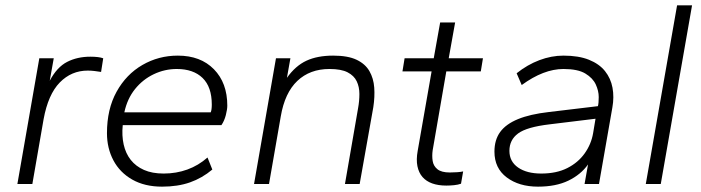

<svg xmlns="http://www.w3.org/2000/svg" viewBox="-20 -688 2620 718"><path d="M45 0 127 -470H181L166 -386Q193 -437 231 -456.5Q269 -476 318 -476Q334 -476 346 -474.5Q358 -473 366 -470L358 -419Q345 -421 333 -422.5Q321 -424 308 -424Q247 -424 203.5 -379.5Q160 -335 143 -242L101 0Z M586 10Q521 10 474.5 -16.5Q428 -43 404 -88.5Q380 -134 380 -190Q380 -280 416 -345Q452 -410 512.5 -445Q573 -480 645 -480Q730 -480 780 -429Q830 -378 830 -293Q830 -279 824.5 -257.5Q819 -236 808 -220H439Q435 -181 442.5 -147.5Q450 -114 469 -90Q488 -66 518.5 -52.5Q549 -39 592 -39Q639 -39 680.5 -54Q722 -69 756 -99L774 -54Q736 -22 690.5 -6Q645 10 586 10ZM445 -268H768Q772 -277 772 -297Q772 -363 737.5 -396.5Q703 -430 641 -430Q596 -430 555 -410.5Q514 -391 485 -355Q456 -319 445 -268Z M930 0 1012 -470H1066L1053 -397Q1085 -442 1126 -461Q1167 -480 1226 -480Q1281 -480 1313.5 -464.5Q1346 -449 1361.5 -422Q1377 -395 1379.5 -360.5Q1382 -326 1376 -287L1325 0H1270L1319 -283Q1324 -310 1324 -336.5Q1324 -363 1314 -384Q1304 -405 1280 -417.5Q1256 -430 1212 -430Q1139 -430 1092 -385.5Q1045 -341 1030 -253L986 0Z M1649 6Q1619 6 1596.5 -2Q1574 -10 1560 -26Q1546 -42 1541 -66.5Q1536 -91 1542 -124L1594 -421H1485L1493 -470H1602L1626 -604H1682L1658 -470H1786L1778 -421H1649L1598 -126Q1595 -105 1598 -86Q1601 -67 1616 -55Q1631 -43 1662 -43Q1675 -43 1689.5 -44Q1704 -45 1712 -47L1704 -1Q1693 3 1678 4.5Q1663 6 1649 6Z M1992 10Q1921 10 1875 -24.5Q1829 -59 1829 -121Q1829 -165 1850.5 -194.5Q1872 -224 1917 -242.5Q1962 -261 2032 -269L2216 -291Q2219 -302 2219 -325Q2219 -348 2208 -372Q2197 -396 2169 -413Q2141 -430 2087 -430Q2050 -430 2011 -415Q1972 -400 1931 -370L1912 -414Q1952 -446 1997 -463Q2042 -480 2087 -480Q2144 -480 2182.5 -464.5Q2221 -449 2242.5 -422Q2264 -395 2270.5 -360Q2277 -325 2270 -286L2220 0H2166L2179 -73Q2152 -35 2105.5 -12.5Q2059 10 1992 10ZM2004 -39Q2061 -39 2101.5 -59.5Q2142 -80 2166.5 -114.5Q2191 -149 2198 -190L2207 -244L2035 -223Q1950 -213 1917.5 -189Q1885 -165 1885 -124Q1885 -84 1917.5 -61.5Q1950 -39 2004 -39Z M2395 0 2512 -668H2568L2451 0Z"/></svg>

Font: Gantari Light
Style: Italic
Weight: 300
Italic angle: -10°
Version: Version 1.000